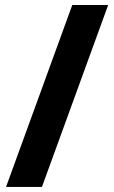

<svg xmlns="http://www.w3.org/2000/svg" viewBox="-20 -740 452 760"><path d="M3.9 0 266.1 -720.2H408.2L146 0Z"/></svg>

Font: Aspekta 400
Style: Bold
Weight: 700
Designer: Ivo Dolenc
Version: Version 2.000